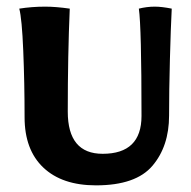

<svg xmlns="http://www.w3.org/2000/svg" viewBox="-20 -553 574 578"><path d="M54 -200Q54 -303 50 -400Q46 -497 38 -527Q76 -533 116 -533Q148 -533 190 -527Q184 -389 184 -217Q184 -90 289 -90Q406 -90 406 -204Q406 -471 398 -527Q422 -533 446 -533Q467 -533 497 -527Q494 -470 491.5 -374Q489 -278 489 -205Q489 -113 439 -54Q389 5 269 5Q167 5 110.5 -48.5Q54 -102 54 -200Z"/></svg>

Font: Mirza
Style: Bold
Weight: 700
Designer: Arabic design by Kourosh Beigpour, Latin design by Eduardo Tunni, engineering by Lasse Fister
Version: Version 1.0010g